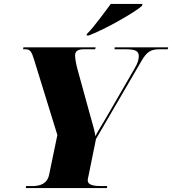

<svg xmlns="http://www.w3.org/2000/svg" viewBox="-20 -954 873 974"><path d="M421 -782 419 -774H430C516 -806 668 -894 700 -924L703 -934H542C510 -892 459 -819 421 -782ZM111 0H522L524 -10H499C457 -10 425 -14 425 -40C425 -44 426 -49 430 -67L467 -249L699 -647C725 -692 747 -704 788 -704H831L833 -714H562L561 -704H617C667 -704 684 -695 684 -669C684 -654 680 -636 663 -607L519 -358C489 -306 473 -283 464 -263C459 -296 450 -324 436 -374L373 -603C363 -638 361 -665 361 -673C361 -692 372 -704 404 -704H463L465 -714H99L97 -704H110C133 -704 141 -691 153 -651L271 -269L229 -67C219 -21 183 -10 142 -10H112Z"/></svg>

Font: Noto Serif Display Black
Style: Italic
Weight: 900
Italic angle: -12°
Designer: Monotype Design Team
Foundry: Monotype Imaging Inc.
Version: Version 2.009